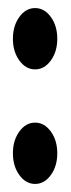

<svg xmlns="http://www.w3.org/2000/svg" viewBox="-20 -446 175 476"><path d="M12 -350Q12 -382 28 -404Q44 -426 67 -426Q90 -426 106 -404Q122 -382 122 -350Q122 -318 106 -296Q90 -274 67 -274Q44 -274 28 -296Q12 -318 12 -350ZM12 -66Q12 -98 28 -120Q44 -142 67 -142Q90 -142 106 -120Q122 -98 122 -66Q122 -34 106 -12Q90 10 67 10Q44 10 28 -12Q12 -34 12 -66Z"/></svg>

Font: Reclame
Style: Regular
Weight: 400
Designer: Peter Wiegel
Foundry: Peter Wiegel
Version: Version 1.000